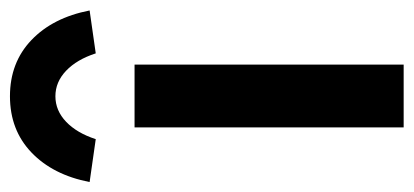

<svg xmlns="http://www.w3.org/2000/svg" viewBox="-276 -574 811 376"><g transform="rotate(-90 129.0 -385.5)"><path d="M68 0V-527H191V0ZM-39 -615Q-25 -687 19 -729Q63 -771 129 -771Q195 -771 239 -729Q283 -687 297 -615L213 -603Q201 -640 179 -661Q157 -682 129 -682Q101 -682 79 -661Q57 -640 45 -603Z"/></g></svg>

Font: Mach Medium
Style: Regular
Weight: 500
Version: Version 1.002